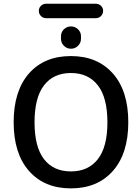

<svg xmlns="http://www.w3.org/2000/svg" viewBox="-20 -1080 764 1050"><path d="M168.9 -411.1Q168.9 -276.4 220.7 -209.5Q272.5 -142.6 367.7 -142.6Q462.9 -142.6 515.1 -209.5Q567.4 -276.4 567.4 -411.1Q567.4 -545.9 515.1 -613.3Q462.9 -680.7 367.7 -680.7Q272.5 -680.7 220.7 -613.3Q168.9 -545.9 168.9 -411.1ZM232.4 -980.5Q215.8 -980.5 204.1 -992.2Q192.4 -1003.9 192.4 -1020.5Q192.4 -1037.1 204.1 -1048.3Q215.8 -1059.6 232.4 -1059.6H503.9Q520.5 -1059.6 532.2 -1048.3Q543.9 -1037.1 543.9 -1020.5Q543.9 -1003.9 532.2 -992.2Q520.5 -980.5 503.9 -980.5ZM313.5 -868.2V-881.8Q313.5 -904.3 329.6 -919.9Q345.7 -935.5 368.2 -935.5Q390.6 -935.5 406.7 -919.9Q422.9 -904.3 422.9 -881.8V-868.2Q422.9 -845.7 406.7 -829.6Q390.6 -813.5 368.2 -813.5Q345.7 -813.5 329.6 -829.6Q313.5 -845.7 313.5 -868.2ZM138.7 -678.7Q222.7 -773.4 367.7 -773.4Q512.7 -773.4 597.2 -678.2Q681.6 -583 681.6 -411.6Q681.6 -240.2 597.2 -145Q512.7 -49.8 367.7 -49.8Q222.7 -49.8 138.7 -145Q54.7 -240.2 54.7 -411.6Q54.7 -583 138.7 -678.7Z"/></svg>

Font: Gen Jyuu Gothic Medium
Style: Regular
Weight: 500
Designer: [Source Han Sans]
Ryoko NISHIZUKA  (kana & ideographs); Paul D. Hunt (Latin, Greek & Cyrillic); Wenlong ZHANG  (bopomofo
Version: Version 1.002.20150607